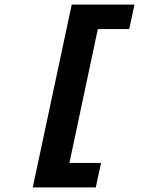

<svg xmlns="http://www.w3.org/2000/svg" viewBox="-20 -720 690 838"><path d="M293 -700H567L544 -593H407L283 -9H421L398 98H123Z"/></svg>

Font: Azeret Mono SemiBold
Style: Italic
Weight: 600
Italic angle: -12°
Designer: Martin Vácha
Foundry: Displaay
Version: Version 1.000; Glyphs 3.0.3, build 3074